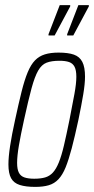

<svg xmlns="http://www.w3.org/2000/svg" viewBox="-20 -724 368 752"><path d="M118 8Q81 8 57.5 0.5Q34 -7 23.5 -26Q13 -45 13 -80Q13 -109 19.5 -152Q26 -195 39 -254Q53 -319 64.5 -365Q76 -411 88.5 -441Q101 -471 117 -487.5Q133 -504 155.5 -511Q178 -518 209 -518Q247 -518 269.5 -510Q292 -502 302.5 -481.5Q313 -461 313 -424Q313 -396 306 -354Q299 -312 287 -254Q273 -189 261 -143.5Q249 -98 237 -68.5Q225 -39 209 -22Q193 -5 171 1.5Q149 8 118 8ZM114 -24Q139 -24 156.5 -29Q174 -34 187 -48Q200 -62 210.5 -88Q221 -114 230.5 -154.5Q240 -195 252 -254Q264 -315 271.5 -356Q279 -397 279 -423Q279 -449 272 -462.5Q265 -476 250.5 -481Q236 -486 213 -486Q182 -486 162.5 -478.5Q143 -471 129.5 -447.5Q116 -424 103.5 -378Q91 -332 74 -254Q61 -195 54 -154Q47 -113 47 -86Q47 -61 54 -47.5Q61 -34 76 -29Q91 -24 114 -24ZM243 -585V-590L287 -704H328V-699L267 -585ZM170 -585V-590L214 -704H255V-699L194 -585Z"/></svg>

Font: Saira UltraCondensed Thin
Style: Italic
Weight: 250
Width: 1
Italic angle: -12°
Designer: Hector Gatti with collaboration of the Omnibus-Type team
Foundry: Omnibus-Type
Version: Version 1.101